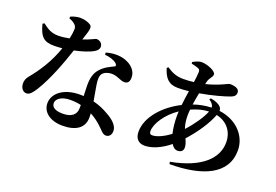

<svg xmlns="http://www.w3.org/2000/svg" viewBox="-114 -1151 2228 1552"><g transform="rotate(20 1000.0 -375.5)"><path d="M592 -149V-122C592 -65 552 -33 478 -33C408 -33 381 -57 381 -90C381 -122 419 -159 500 -159C533 -159 564 -156 592 -149ZM637 -598C680 -594 716 -583 738 -564C748 -556 752 -547 747 -538C716 -522 665 -503 627 -457C597 -422 586 -378 586 -315L589 -225L559 -226C413 -226 333 -152 333 -71C333 3 399 59 509 59C624 59 692 12 692 -77L691 -113C728 -94 758 -71 783 -48C822 -14 836 14 866 14C889 14 912 -3 912 -42C912 -86 868 -128 805 -161C772 -180 731 -199 679 -212C670 -266 660 -315 656 -344C650 -383 648 -417 663 -439C678 -460 709 -471 738 -472C793 -473 820 -443 859 -443C891 -443 902 -466 902 -498C902 -554 860 -599 792 -620C751 -632 693 -634 636 -616ZM266 -776C276 -772 294 -765 310 -753C327 -740 335 -728 335 -707C334 -683 330 -655 323 -624C293 -618 258 -613 229 -613C165 -613 133 -637 91 -669L76 -661C104 -550 142 -525 225 -525C247 -525 270 -526 295 -529C251 -400 183 -299 117 -219C99 -197 93 -178 93 -154C93 -120 112 -87 146 -87C174 -87 194 -113 219 -152C294 -272 354 -442 388 -544C455 -558 517 -578 552 -600C569 -611 583 -624 583 -646C583 -678 554 -694 531 -694C518 -694 495 -675 422 -651C451 -737 461 -768 441 -784C420 -799 386 -810 347 -810C320 -810 285 -800 266 -790Z M1142 -668C1165 -592 1199 -547 1281 -547C1311 -547 1343 -549 1375 -553C1369 -512 1362 -469 1358 -428C1222 -360 1104 -237 1104 -107C1104 -47 1137 -16 1187 -16C1250 -16 1326 -48 1398 -107C1412 -83 1430 -69 1452 -69C1480 -69 1500 -82 1500 -113C1500 -138 1490 -160 1479 -185C1553 -266 1621 -366 1652 -449C1745 -429 1800 -358 1800 -266C1800 -131 1687 -13 1425 36L1429 55C1712 54 1911 -31 1911 -238C1911 -359 1817 -468 1662 -488C1663 -500 1659 -511 1650 -521C1630 -542 1600 -553 1561 -559L1553 -547C1580 -529 1593 -512 1593 -491C1539 -489 1488 -479 1440 -462C1445 -496 1451 -531 1458 -565C1564 -583 1663 -611 1710 -629C1736 -639 1749 -653 1749 -676C1749 -705 1720 -721 1667 -721C1655 -721 1590 -679 1479 -652L1484 -674C1493 -711 1519 -723 1519 -749C1519 -775 1448 -809 1390 -809C1370 -809 1340 -795 1319 -784L1320 -770C1340 -766 1361 -761 1376 -755C1393 -749 1397 -743 1397 -725C1397 -705 1393 -673 1388 -636C1359 -632 1329 -630 1298 -630C1242 -630 1203 -645 1153 -678ZM1584 -454C1562 -396 1505 -315 1449 -255C1439 -284 1432 -319 1432 -364C1432 -380 1433 -398 1435 -416C1488 -440 1536 -452 1584 -454ZM1368 -183C1317 -145 1259 -116 1217 -116C1200 -116 1193 -125 1193 -144C1193 -207 1254 -304 1353 -371L1352 -333C1352 -282 1357 -229 1368 -183Z"/></g></svg>

Font: Noto Serif CJK TC
Style: Bold
Weight: 700
Designer: Ryoko NISHIZUKA 西塚涼子 (kana & ideographs); Frank Grießhammer (Latin, Greek & Cyrillic); Wenlong ZHANG 张文龙 (bopomofo); San
Foundry: Adobe
Version: Version 2.001;hotconv 1.1.0;makeotfexe 2.6.0